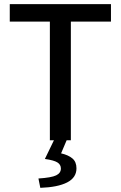

<svg xmlns="http://www.w3.org/2000/svg" viewBox="-20 -675 581 924"><path d="M220 0V-571H27V-655H514V-571H321V0ZM174 229 165 184Q227 180 250 169Q273 158 273 136Q273 117 256 106.5Q239 96 196 90L241 -3H302L274 63Q309 71 328.5 87.5Q348 104 348 135Q348 180 303 203Q258 226 174 229Z"/></svg>

Font: Mada Medium
Style: Regular
Weight: 500
Designer: Khaled Hosny
Version: Version 1.5